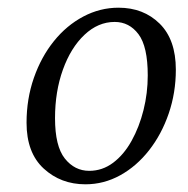

<svg xmlns="http://www.w3.org/2000/svg" viewBox="-20 -468 488 499"><path d="M202 11Q138 11 93.5 -30Q49 -71 49 -149Q49 -211 68 -265.5Q87 -320 120 -361Q153 -402 196.5 -425Q240 -448 288 -448Q353 -448 395 -406.5Q437 -365 437 -287Q437 -227 418.5 -173Q400 -119 367.5 -77.5Q335 -36 292.5 -12.5Q250 11 202 11ZM212 -24Q246 -24 274 -45Q302 -66 322 -102Q342 -138 353 -182Q364 -226 364 -272Q364 -347 340 -379Q316 -411 278 -411Q235 -411 199.5 -377.5Q164 -344 143.5 -287Q123 -230 123 -161Q123 -88 148.5 -56Q174 -24 212 -24Z"/></svg>

Font: Lisu Bosa ExtraLight
Style: Italic
Weight: 200
Italic angle: -19°
Designer: David Morse, Annie Olsen, Victor Gaultney, Frank Grießhammer (Latin)
Foundry: SIL International
Version: Version 2.000